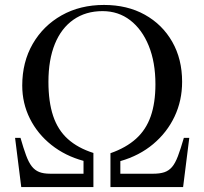

<svg xmlns="http://www.w3.org/2000/svg" viewBox="-20 -757 827 777"><path d="M66 0 41 -199H63Q75 -157 85.5 -128.5Q96 -100 108.5 -84Q121 -68 138.5 -61Q156 -54 183 -54H318V-106Q244 -126 188 -170.5Q132 -215 101 -277Q70 -339 70 -411Q70 -506 112.5 -579.5Q155 -653 229.5 -695Q304 -737 401 -737Q495 -737 566 -697.5Q637 -658 677 -588Q717 -518 717 -426Q717 -350 686.5 -285.5Q656 -221 600 -174Q544 -127 467 -105V-54H600Q627 -54 645 -60Q663 -66 676 -81Q689 -96 700 -125Q711 -154 724 -199H746L721 0H427V-137Q490 -159 530.5 -195.5Q571 -232 590 -286.5Q609 -341 609 -416Q609 -505 582 -571.5Q555 -638 507 -675Q459 -712 395 -712Q327 -712 277.5 -677.5Q228 -643 202 -579Q176 -515 176 -426Q176 -345 195 -288Q214 -231 254.5 -194.5Q295 -158 358 -138V0Z"/></svg>

Font: Literata 60pt
Style: Regular
Weight: 400
Designer: Latin by Veronika Burian and Jose Scaglione. Greek by Irene Vlachou. Cyrillic by Vera Evstafieva.
Foundry: TypeTogether
Version: Version 3.002